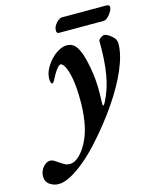

<svg xmlns="http://www.w3.org/2000/svg" viewBox="-250 -682 860 1059"><g transform="rotate(-15 180.5 -153.0)"><path d="M-47.4 289.2Q-74.7 289.2 -97.9 273.3Q-121.1 257.5 -121.1 225.9Q-121.1 207.8 -112.7 191Q-104.2 174.3 -90.3 163.2Q-76.4 152.1 -60.8 152.1Q-50 152.1 -38.1 159.2Q-26.2 166.4 -15.1 174.8Q-3.1 183.3 10 190.6Q23.2 198 40.4 198Q70.4 198 99.5 167.9Q128.6 137.7 150.1 89.6Q169 47.5 177.7 -6.9Q186.5 -61.4 186.5 -122Q186.5 -205 176.8 -254Q167.1 -302.9 154.8 -324.4Q142.6 -346 132.6 -346Q124.2 -346 113.5 -333.2Q102.8 -320.5 93.3 -304.7Q83.8 -288.9 79 -278.5Q77.2 -274.3 71.6 -265.2Q66 -256.1 60 -256.1Q56.8 -256.1 53.9 -263.8Q51 -271.4 51 -284.1Q51 -312 64.6 -338.9Q78.2 -365.8 99.5 -388.8Q120.7 -411.7 145.3 -425.1Q169.8 -438.6 191.7 -438.6Q221.5 -438.6 238.8 -418.7Q256.1 -398.9 268.6 -361.9Q282.6 -318.9 292.8 -250.9Q302.9 -182.9 297.9 -82.9Q296.9 -64.9 301.4 -65.9Q305.9 -66.9 312.9 -79.9Q347.6 -146.2 361 -227.2Q374.3 -308.1 372.7 -414.7Q372.7 -422.9 385.5 -431.6Q398.4 -440.2 406.5 -440.2Q415.4 -440.2 430.4 -431.4Q445.3 -422.7 458 -408.2Q470.6 -393.6 470.6 -375.1Q470.6 -313.1 435.5 -230.3Q400.4 -147.5 337 -54.8Q273.7 38 189.8 130Q150.7 173 107.3 209.5Q64 246 23.9 267.6Q-16.2 289.2 -47.4 289.2ZM170.3 -516.1Q161.4 -516.1 158.5 -520.7Q155.6 -525.2 155.6 -533.3Q155.6 -548.3 164.5 -562.5Q173.4 -576.6 185.2 -585.6Q197.1 -594.6 205.9 -594.6H457.2Q478.5 -594.6 478.5 -581.3Q478.5 -570 469.5 -554.6Q460.5 -539.2 448 -527.7Q435.5 -516.1 423.6 -516.1Z"/></g></svg>

Font: EB Garamond
Style: Italic
Weight: 400
Italic angle: -17.2°
Designer: Georg Duffner and Octavio Pardo
Foundry: Georg Duffner
Version: Version 1.001